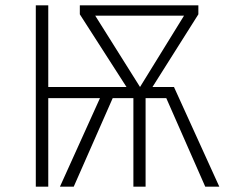

<svg xmlns="http://www.w3.org/2000/svg" viewBox="-20 -704 859 724"><path d="M636 -376H555L728 -650V-684H281V-650L457 -376H162V-684H115V0H162V-334H357L206 0H258L405 -334H483V0H529V-334H607L754 0H807ZM339 -645H674L508 -376Z"/></svg>

Font: Fira Sans ExtraLight
Style: Regular
Weight: 200
Designer: bBox Type GmbH & Carrois Corporate GbR & Edenspiekermann AG
Foundry: bBox Type GmbH & Carrois Corporate GbR & Edenspiekermann AG
Version: Version 4.300;PS 004.300;hotconv 1.0.88;makeotf.lib2.5.64775